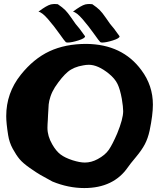

<svg xmlns="http://www.w3.org/2000/svg" viewBox="-20 -955 805 978"><path d="M351.6 -895.5Q392.6 -926.8 415 -932.6Q426.8 -934.6 434.6 -934.6Q444.3 -934.6 450.2 -933.6Q474.6 -917 487.8 -903.8Q501 -890.6 518.1 -865.7Q535.2 -840.8 541 -833Q556.6 -816.4 588.9 -770.5Q588.9 -770.5 588.9 -769.5Q588.9 -759.8 554.7 -749Q520.5 -738.3 501 -738.3Q495.1 -738.3 491.2 -740.2Q485.4 -745.1 458.5 -783.2Q431.6 -821.3 400.9 -856.9Q370.1 -892.6 351.6 -895.5ZM175.8 -895.5Q216.8 -926.8 239.3 -932.6Q251 -934.6 258.8 -934.6Q268.6 -934.6 274.4 -933.6Q298.8 -917 312 -903.8Q325.2 -890.6 342.3 -865.7Q359.4 -840.8 365.2 -833Q380.9 -816.4 413.1 -770.5Q413.1 -770.5 413.1 -769.5Q413.1 -759.8 378.9 -749Q344.7 -738.3 325.2 -738.3Q319.3 -738.3 315.4 -740.2Q309.6 -745.1 282.7 -783.2Q255.9 -821.3 225.1 -856.9Q194.3 -892.6 175.8 -895.5ZM409.2 2.9Q328.1 2.9 247.1 -30.3Q204.1 -53.7 186 -64Q168 -74.2 132.3 -99.1Q96.7 -124 79.6 -144.5Q62.5 -165 44.9 -197.3Q27.3 -229.5 21.5 -266.6Q11.7 -328.1 11.7 -363.3Q11.7 -481.4 85.9 -574.2Q151.4 -656.2 231.9 -693.8Q312.5 -731.4 419.9 -731.4Q603.5 -729.5 700.2 -597.7Q758.8 -519.5 758.8 -421.9Q758.8 -370.1 742.2 -290Q733.4 -250 717.8 -220.2Q702.1 -190.4 671.9 -154.3Q641.6 -118.2 631.8 -103.5Q558.6 2.9 409.2 2.9ZM224.6 -366.2Q224.6 -357.4 223.6 -344.2Q222.7 -331.1 222.2 -321.3Q221.7 -311.5 221.7 -303.7Q221.7 -261.7 246.1 -219.7Q265.6 -185.5 288.1 -168.5Q310.5 -151.4 349.6 -138.7Q386.7 -127 412.1 -127Q445.3 -127 477.5 -144.5Q515.6 -165 534.2 -191.9Q552.7 -218.8 577.1 -275.4Q607.4 -349.6 607.4 -388.7Q607.4 -410.2 600.6 -451.2Q591.8 -500 578.6 -527.3Q565.4 -554.7 534.2 -580.1Q478.5 -625 432.6 -625Q418.9 -625 404.3 -622.1Q355.5 -614.3 325.2 -588.9Q294.9 -563.5 259.8 -510.7Q245.1 -487.3 237.3 -463.9Q229.5 -440.4 228 -423.3Q226.6 -406.2 224.6 -366.2Z"/></svg>

Font: Essays1743
Style: Bold
Weight: 700
Designer: Based on the typeface in a 1743 English translation of the essays of Montaigne.  PostScript/TrueType font designed by Jo
Version: Version 002.100